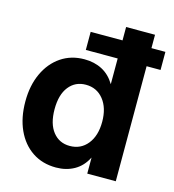

<svg xmlns="http://www.w3.org/2000/svg" viewBox="-110 -820 835 921"><g transform="rotate(15 308.0 -359.0)"><path d="M251.5 10.7Q184.1 10.7 133.8 -22.9Q83.5 -56.6 55.9 -117.2Q28.3 -177.7 28.3 -258.3Q28.3 -337.4 56.4 -397.9Q84.5 -458.5 134.5 -492.4Q184.6 -526.4 250.5 -526.4Q300.3 -526.4 338.9 -506.1Q377.4 -485.8 402.3 -444.3H402.8V-727.5H546.4V0H404.8V-79.1H404.3Q381.8 -34.2 342 -11.7Q302.2 10.7 251.5 10.7ZM288.6 -106.4Q343.3 -106.4 376.5 -147.7Q409.7 -189 409.7 -258.3Q409.7 -327.1 376.5 -368.7Q343.3 -410.2 288.6 -410.2Q236.3 -410.2 204.8 -370.4Q173.3 -330.6 173.3 -258.3Q173.3 -186 204.8 -146.2Q236.3 -106.4 288.6 -106.4ZM244.6 -571.3V-661.1H615.7V-571.3Z"/></g></svg>

Font: Inter Display
Style: Bold
Weight: 700
Designer: Rasmus Andersson
Foundry: rsms
Version: Version 4.001;git-9221beed3